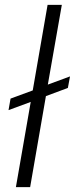

<svg xmlns="http://www.w3.org/2000/svg" viewBox="-20 -770 308 790"><path d="M234.4 -750H175.8L114.7 -397.9L23.4 -364.3L15.1 -316.9L106.4 -350.6L45.4 0H104L168.9 -374.5L259.3 -408.2L268.1 -455.6L176.8 -421.9Z"/></svg>

Font: Roboto Light
Style: Italic
Weight: 300
Italic angle: -12°
Designer: Google
Version: Version 2.137; 2017